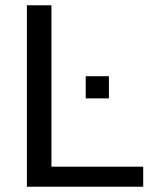

<svg xmlns="http://www.w3.org/2000/svg" viewBox="-20 -708 596 728"><path d="M82 0V-688H175V-76H523V0ZM305 -335V-419H393V-335Z"/></svg>

Font: Libra Sans
Style: Regular
Weight: 400
Foundry: Context Ltd
Version: Version 1.000; ttfautohint (v1.3)